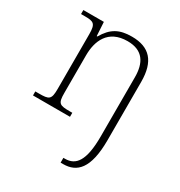

<svg xmlns="http://www.w3.org/2000/svg" viewBox="-182 -671 975 1038"><g transform="rotate(30 305.5 -151.5)"><path d="M347 240H363C447 240 506 187 506 8V-356C506 -483 452 -543 341 -543C264 -543 218 -519 178 -450H174L169 -536H41V-511H65C119 -511 134 -505 134 -439V-98C134 -30 122 -25 58 -25H36V0H267V-25H253C187 -25 176 -30 176 -97V-331C176 -419 210 -510 333 -510C430 -510 464 -449 464 -361V8C464 162 424 210 357 210H347Z"/></g></svg>

Font: Noto Serif Ethiopic ExtraLight
Style: Regular
Weight: 200
Designer: Monotype Design Team
Foundry: Monotype Imaging Inc.
Version: Version 2.102